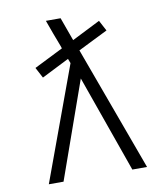

<svg xmlns="http://www.w3.org/2000/svg" viewBox="-82 -805 765 874"><g transform="rotate(-10 300.0 -367.5)"><path d="M73 0 266 -526 258 -547 131 -483 105 -532 239 -599 235 -611Q223 -642 211.5 -673Q200 -704 189 -735H257L296 -627L427 -693L453 -644L316 -576L527 0H459L300 -449L141 0Z"/></g></svg>

Font: Iosevka Light Extended
Style: Regular
Weight: 300
Width: 7
Monospace: yes
Designer: Belleve Invis
Foundry: Belleve Invis
Version: Version 32.5.0; ttfautohint (v1.8.4)